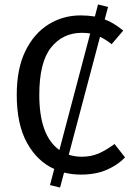

<svg xmlns="http://www.w3.org/2000/svg" viewBox="-20 -770 600 860"><path d="M249 70 204 59 223 -13Q147 -47 101 -130Q55 -213 55 -345Q55 -462 93.5 -541Q132 -620 197 -660.5Q262 -701 341 -701Q373 -701 405 -696L419 -750L464 -739L449 -683Q488 -669 532 -633L480 -572Q454 -593 428 -605L288 -77Q315 -68 346 -68Q388 -68 421.5 -82.5Q455 -97 493 -125L540 -65Q509 -32 459.5 -10Q410 12 343 12Q303 12 267 3ZM246 -98 384 -620Q366 -623 347 -623Q261 -623 208.5 -557Q156 -491 156 -345Q156 -162 246 -98Z"/></svg>

Font: Trujillo
Style: Regular
Weight: 400
Designer: Fira Sans original fonts by bBox Type GmbH, Carrois Corporate GbR, & Edenspiekermann AG / Changes by Cristiano Sobral
Foundry: Fira Sans original fonts by bBox Type GmbH, Carrois Corporate GbR, & Edenspiekermann AG / Changes by Cristiano Sobral
Version: Version 4.301;October 17, 2021;FontCreator 14.0.0.2814 64-bi